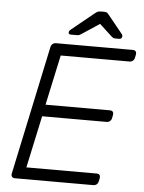

<svg xmlns="http://www.w3.org/2000/svg" viewBox="-59 -927 729 973"><g transform="rotate(5 305.5 -440.0)"><path d="M54 0Q44 0 39 -6Q34 -12 36 -22L175 -677Q177 -688 184.5 -694Q192 -700 202 -700H592Q603 -700 607.5 -694Q612 -688 610 -677L607 -662Q605 -652 598 -646Q591 -640 580 -640H231L176 -385H503Q514 -385 518.5 -379Q523 -373 521 -362L518 -347Q516 -337 509 -331Q502 -325 491 -325H164L107 -60H464Q475 -60 479.5 -54Q484 -48 482 -37L479 -22Q477 -12 470 -6Q463 0 452 0ZM272 -750Q261 -750 261 -760Q261 -768 270 -775L382 -866Q395 -877 402.5 -878.5Q410 -880 417 -880H427Q435 -880 441.5 -878.5Q448 -877 456 -866L529 -776Q535 -769 533 -761Q531 -750 518 -750H498Q492 -750 488 -752Q484 -754 481 -757L416 -817L325 -757Q320 -754 316 -752Q312 -750 306 -750Z"/></g></svg>

Font: Rubik Light Light
Style: Italic
Weight: 300
Italic angle: -12°
Version: Version 2.104